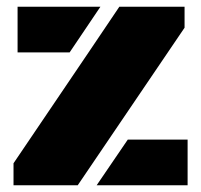

<svg xmlns="http://www.w3.org/2000/svg" viewBox="-20 -548 596 568"><path d="M186 -393H32V-528H277ZM20 -65 242 -393 333 -528H526V-466L210 0H20ZM358 -135H535V0H266Z"/></svg>

Font: Archicoco
Style: Regular
Weight: 400
Designer: Hector Gatti
Foundry: Hector Gatti
Version: 1.002